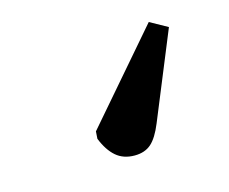

<svg xmlns="http://www.w3.org/2000/svg" viewBox="-51 -134 453 380"><g transform="rotate(-15 176.0 56.0)"><path d="M279 -68 315 -48 242 130Q231 157 218 168.5Q205 180 184 180Q161 180 146 167Q131 154 121 129L122 114Z"/></g></svg>

Font: Literata 18pt SemiBold
Style: Italic
Weight: 600
Italic angle: -2°
Designer: Latin by Veronika Burian and Jose Scaglione. Greek by Irene Vlachou. Cyrillic by Vera Evstafieva
Foundry: TypeTogether
Version: Version 3.103;gftools[0.9.29]